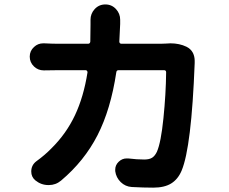

<svg xmlns="http://www.w3.org/2000/svg" viewBox="-20 -822 1040 873"><path d="M737.3 -624Q746.1 -625 754.9 -625Q795.9 -625 828.1 -609.4Q847.7 -599.6 857.4 -581.1Q865.2 -564.5 865.2 -545.9Q865.2 -543 865.2 -540Q865.2 -537.1 865.2 -535.2Q850.6 -152.3 805.7 -45.9Q789.1 -6.8 758.3 12.2Q727.5 31.2 676.8 31.2Q632.8 31.2 579.1 28.3Q549.8 26.4 528.8 5.9Q507.8 -14.6 503.9 -43.9Q503.9 -47.9 503.9 -50.8Q503.9 -71.3 519.5 -86.4Q535.2 -101.6 555.7 -101.6Q559.6 -101.6 562.5 -101.6Q603.5 -96.7 635.7 -96.7Q659.2 -96.7 671.9 -105Q684.6 -113.3 693.4 -131.8Q711.9 -173.8 723.1 -284.2Q734.4 -394.5 735.4 -493.2Q735.4 -502.9 725.6 -502.9H519.5Q509.8 -502.9 508.8 -493.2Q483.4 -324.2 423.3 -207Q363.3 -89.8 257.8 -1Q233.4 19.5 202.1 19.5Q201.2 19.5 200.2 19.5Q167 19.5 140.6 -2Q122.1 -17.6 122.1 -42Q122.1 -71.3 145.5 -88.9Q184.6 -117.2 213.9 -147.5Q281.2 -213.9 320.8 -297.9Q360.4 -381.8 377.9 -493.2Q377.9 -497.1 375.5 -500Q373 -502.9 369.1 -502.9H247.1Q205.1 -502.9 180.7 -502Q179.7 -502 178.7 -502Q153.3 -502 134.8 -519.5Q115.2 -538.1 115.2 -564.5Q115.2 -590.8 134.8 -608.4Q152.3 -625 176.8 -625Q178.7 -625 180.7 -625Q218.8 -623 247.1 -623H379.9Q389.6 -623 390.6 -632.8Q391.6 -679.7 391.6 -710V-732.4Q391.6 -759.8 410.2 -780.3Q429.7 -801.8 459 -801.8Q488.3 -801.8 507.8 -780.3Q526.4 -759.8 526.4 -732.4Q526.4 -731.4 526.4 -712.9Q524.4 -659.2 522.5 -632.8Q522.5 -628.9 524.9 -626Q527.3 -623 532.2 -623H710Q722.7 -623 737.3 -624Z"/></svg>

Font: Gen Jyuu GothicX Bold
Style: Bold
Weight: 700
Designer: Ryoko NISHIZUKA (kana &amp; ideographs); Paul D. Hunt (Latin, Greek &amp; Cyrillic); Wenlong ZHANG (bopomofo); Sandoll C
Version: Version 1.058.20140828